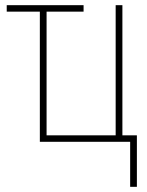

<svg xmlns="http://www.w3.org/2000/svg" viewBox="-20 -548 570 742"><path d="M483 174V0H134V-503H6V-528H303V-503H160V-25H427V-528H453V-25H509V174Z"/></svg>

Font: Noto Sans Mono Condensed Thin
Style: Regular
Weight: 100
Width: 3
Designer: Monotype Design Team
Foundry: Monotype Imaging Inc.
Version: Version 2.014; ttfautohint (v1.8.4.7-5d5b)